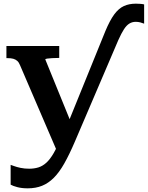

<svg xmlns="http://www.w3.org/2000/svg" viewBox="-20 -790 806 1047"><path d="M383 -83 349 -17 294 42 89 -435Q83 -450 74 -458Q65 -466 52.5 -469.5Q40 -473 21 -473H15V-539H303V-474H298Q281 -474 264.5 -473Q248 -472 237.5 -470.5Q227 -469 227 -466ZM554 -619Q579 -679 603 -711.5Q627 -744 655.5 -757Q684 -770 721 -770Q733 -770 745.5 -769Q758 -768 766 -766V-661Q756 -665 744.5 -668Q733 -671 720 -671Q701 -671 685.5 -661.5Q670 -652 656 -630.5Q642 -609 625 -571L388 -17Q358 53 330.5 101.5Q303 150 273.5 179.5Q244 209 209.5 223Q175 237 131 237Q99 237 74.5 230.5Q50 224 38 217V109Q42 110 56.5 115.5Q71 121 92.5 125.5Q114 130 139 130Q166 130 189 123Q212 116 232.5 97.5Q253 79 273 44.5Q293 10 313 -44L334 -77Z"/></svg>

Font: Roboto Serif 20pt SemiBold
Style: Regular
Weight: 600
Version: Version 1.008